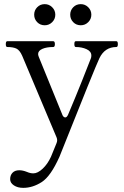

<svg xmlns="http://www.w3.org/2000/svg" viewBox="-20 -679 597 927"><path d="M542 -480Q549 -480 549 -466Q549 -452 542 -452Q486 -452 460 -398Q441 -359 267 78Q225 172 181.5 200Q138 228 92 228Q65 228 47 216Q29 204 29 186Q29 167 40.5 155Q52 143 73 143Q90 143 110 151Q126 158 141 158Q162 158 186 135.5Q210 113 226 78L253 12Q256 5 256 -2Q256 -9 253 -16L87 -410Q75 -437 59 -444.5Q43 -452 15 -452Q8 -452 8 -466Q8 -480 15 -480H237Q245 -480 245 -466Q245 -452 237 -452Q205 -452 184.5 -443Q164 -434 164 -418Q164 -413 167 -405L281 -125Q283 -119 287 -115.5Q291 -112 295 -112Q303 -112 309 -126Q347 -216 376.5 -290Q406 -364 419 -398Q421 -403 421 -411Q421 -431 398 -441.5Q375 -452 346 -452Q339 -452 339 -466Q339 -473 340.5 -476.5Q342 -480 346 -480ZM196 -659Q174 -659 159.5 -644Q145 -629 145 -608Q145 -587 159.5 -572Q174 -557 196 -557Q217 -557 232 -572Q247 -587 247 -608Q247 -629 232 -644Q217 -659 196 -659ZM370 -659Q348 -659 333.5 -644Q319 -629 319 -608Q319 -587 333.5 -572Q348 -557 370 -557Q391 -557 406 -572Q421 -587 421 -608Q421 -629 406 -644Q391 -659 370 -659Z"/></svg>

Font: Shippori Mincho B1
Style: Regular
Weight: 400
Designer: FONTDASU
Foundry: FONTDASU / Google Inc. / but / Adobe
Version: Version 3.110; ttfautohint (v1.8.3)